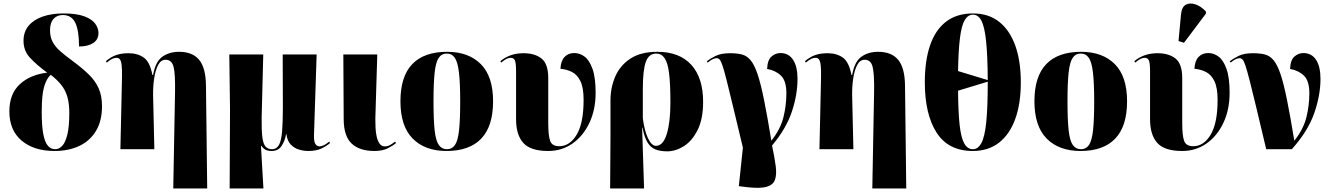

<svg xmlns="http://www.w3.org/2000/svg" viewBox="-20 -844 7523 1086"><path d="M288 10Q172 10 102.5 -48.5Q33 -107 33 -214Q33 -313 92 -367.5Q151 -422 247 -433Q187 -477 150 -517Q113 -557 113 -613Q113 -664 142 -698.5Q171 -733 222 -750.5Q273 -768 338 -768Q414 -768 457.5 -751.5Q501 -735 519 -709.5Q537 -684 537 -657Q537 -620 507 -600.5Q477 -581 427 -581Q427 -671 406 -715Q385 -759 335 -759Q302 -759 282.5 -737Q263 -715 263 -673Q263 -636 277 -608.5Q291 -581 319.5 -555.5Q348 -530 391 -499Q445 -459 482 -423Q519 -387 538 -344.5Q557 -302 557 -243Q557 -161 523.5 -104.5Q490 -48 429.5 -19Q369 10 288 10ZM292 0Q314 0 332 -19Q350 -38 361 -83Q372 -128 372 -205Q372 -260 360.5 -298Q349 -336 325.5 -365Q302 -394 267 -421Q244 -401 230 -355Q216 -309 216 -211Q216 -131 225 -85Q234 -39 251 -19.5Q268 0 292 0Z M960 222 970 -320Q972 -424 962 -465Q952 -506 917 -506Q890 -506 874.5 -476.5Q859 -447 852 -400.5Q845 -354 846 -303L853 0H661L670 -405Q671 -452 668 -476Q665 -500 658 -508.5Q651 -517 639 -517Q628 -517 615.5 -511.5Q603 -506 584 -490L579 -498Q607 -522 637 -532.5Q667 -543 707 -543Q758 -543 793 -518.5Q828 -494 842 -420H846Q859 -495 898 -523Q937 -551 993 -551Q1069 -551 1106.5 -505.5Q1144 -460 1145 -359L1152 222Z M1279 222 1281 -225 1277 -536H1469L1460 -180Q1459 -106 1464 -67.5Q1469 -29 1482.5 -14.5Q1496 0 1519 0Q1544 0 1557.5 -23.5Q1571 -47 1575.5 -99.5Q1580 -152 1580 -240L1579 -536H1771L1756 -80Q1755 -41 1764.5 -28.5Q1774 -16 1787 -16Q1796 -16 1809.5 -21.5Q1823 -27 1842 -43L1847 -35Q1827 -18 1798 -4Q1769 10 1723 10Q1699 10 1672.5 2.5Q1646 -5 1625.5 -25.5Q1605 -46 1600 -85H1598Q1592 -48 1573 -19Q1554 10 1516 10Q1495 10 1482 3Q1469 -4 1458 -19H1456L1470 222Z M2098 10Q2014 10 1969.5 -31.5Q1925 -73 1924 -167L1922 -536H2114L2103 -173Q2103 -150 2104 -123Q2105 -96 2110.5 -71.5Q2116 -47 2127 -31.5Q2138 -16 2157 -16Q2173 -16 2187.5 -24.5Q2202 -33 2215 -43L2220 -35Q2203 -20 2173 -5Q2143 10 2098 10Z M2506 10Q2384 10 2314.5 -60Q2245 -130 2245 -271Q2245 -412 2312 -481.5Q2379 -551 2509 -551Q2630 -551 2699.5 -481.5Q2769 -412 2769 -271Q2769 -130 2702 -60Q2635 10 2506 10ZM2508 0Q2537 0 2553.5 -24Q2570 -48 2576.5 -107Q2583 -166 2583 -271Q2583 -375 2576 -434Q2569 -493 2552.5 -517Q2536 -541 2507 -541Q2478 -541 2461.5 -517Q2445 -493 2438.5 -434Q2432 -375 2432 -271Q2432 -166 2438.5 -107Q2445 -48 2462 -24Q2479 0 2508 0Z M3081 10Q2981 10 2940 -35.5Q2899 -81 2899 -170V-441Q2899 -487 2892.5 -502Q2886 -517 2869 -517Q2858 -517 2846 -511.5Q2834 -506 2815 -490L2810 -498Q2864 -543 2941 -543Q3005 -543 3043 -513Q3081 -483 3081 -402V-148Q3081 -76 3092 -46.5Q3103 -17 3143 -17Q3203 -17 3242 -82.5Q3281 -148 3281 -279Q3281 -348 3263 -385Q3245 -422 3215 -437Q3185 -452 3150 -455Q3152 -499 3173 -521.5Q3194 -544 3228 -544Q3260 -544 3287 -523.5Q3314 -503 3331.5 -454Q3349 -405 3349 -319Q3349 -224 3314 -149.5Q3279 -75 3218.5 -32.5Q3158 10 3081 10Z M3431 222 3433 -68V-275Q3433 -349 3460.5 -412Q3488 -475 3546.5 -513Q3605 -551 3698 -551Q3823 -551 3890 -477.5Q3957 -404 3957 -268Q3957 -171 3926 -109Q3895 -47 3848.5 -17.5Q3802 12 3754 12Q3715 12 3688 1.5Q3661 -9 3643 -37.5Q3625 -66 3614 -122H3612L3623 222ZM3690 -19Q3731 -19 3751.5 -86.5Q3772 -154 3772 -264Q3772 -369 3764.5 -429.5Q3757 -490 3739 -515.5Q3721 -541 3692 -541Q3650 -541 3633 -494.5Q3616 -448 3616 -340V-175Q3625 -104 3645.5 -61.5Q3666 -19 3690 -19Z M4208 215 4159 209 4182 -9Q4148 -150 4126 -242.5Q4104 -335 4090 -390Q4076 -445 4067 -472Q4058 -499 4050.5 -507Q4043 -515 4033 -515Q4025 -515 4013 -510Q4001 -505 3983 -490L3978 -497Q3996 -512 4027 -527.5Q4058 -543 4109 -543Q4148 -543 4176 -536Q4204 -529 4225.5 -503.5Q4247 -478 4265 -424.5Q4283 -371 4301.5 -279.5Q4320 -188 4343 -48Q4395 -114 4411.5 -181.5Q4428 -249 4428 -316Q4428 -387 4397 -416.5Q4366 -446 4319 -454Q4321 -505 4344 -524.5Q4367 -544 4394 -544Q4441 -544 4466 -505.5Q4491 -467 4491 -398Q4491 -310 4459.5 -214Q4428 -118 4347 -21Q4361 46 4367.5 94.5Q4374 143 4363.5 172.5Q4353 202 4316.5 212.5Q4280 223 4208 215Z M4914 222 4924 -320Q4926 -424 4916 -465Q4906 -506 4871 -506Q4844 -506 4828.5 -476.5Q4813 -447 4806 -400.5Q4799 -354 4800 -303L4807 0H4615L4624 -405Q4625 -452 4622 -476Q4619 -500 4612 -508.5Q4605 -517 4593 -517Q4582 -517 4569.5 -511.5Q4557 -506 4538 -490L4533 -498Q4561 -522 4591 -532.5Q4621 -543 4661 -543Q4712 -543 4747 -518.5Q4782 -494 4796 -420H4800Q4813 -495 4852 -523Q4891 -551 4947 -551Q5023 -551 5060.5 -505.5Q5098 -460 5099 -359L5106 222Z M5483 10Q5344 10 5277.5 -94Q5211 -198 5211 -379Q5211 -500 5240.5 -587Q5270 -674 5330.5 -721Q5391 -768 5484 -768Q5571 -768 5631 -721Q5691 -674 5722.5 -586.5Q5754 -499 5754 -378Q5754 -258 5722.5 -171Q5691 -84 5630.5 -37Q5570 10 5483 10ZM5567 -391Q5566 -532 5557.5 -612.5Q5549 -693 5531 -727Q5513 -761 5484 -761Q5455 -761 5437 -731Q5419 -701 5410 -631Q5401 -561 5399 -442ZM5483 0Q5512 0 5531 -35Q5550 -70 5558.5 -153.5Q5567 -237 5567 -382L5399 -331Q5400 -209 5408 -136.5Q5416 -64 5434.5 -32Q5453 0 5483 0Z M6092 10Q5970 10 5900.5 -60Q5831 -130 5831 -271Q5831 -412 5898 -481.5Q5965 -551 6095 -551Q6216 -551 6285.5 -481.5Q6355 -412 6355 -271Q6355 -130 6288 -60Q6221 10 6092 10ZM6094 0Q6123 0 6139.5 -24Q6156 -48 6162.5 -107Q6169 -166 6169 -271Q6169 -375 6162 -434Q6155 -493 6138.5 -517Q6122 -541 6093 -541Q6064 -541 6047.5 -517Q6031 -493 6024.5 -434Q6018 -375 6018 -271Q6018 -166 6024.5 -107Q6031 -48 6048 -24Q6065 0 6094 0Z M6667 10Q6567 10 6526 -35.5Q6485 -81 6485 -170V-441Q6485 -487 6478.5 -502Q6472 -517 6455 -517Q6444 -517 6432 -511.5Q6420 -506 6401 -490L6396 -498Q6450 -543 6527 -543Q6591 -543 6629 -513Q6667 -483 6667 -402V-148Q6667 -76 6678 -46.5Q6689 -17 6729 -17Q6789 -17 6828 -82.5Q6867 -148 6867 -279Q6867 -348 6849 -385Q6831 -422 6801 -437Q6771 -452 6736 -455Q6738 -499 6759 -521.5Q6780 -544 6814 -544Q6846 -544 6873 -523.5Q6900 -503 6917.5 -454Q6935 -405 6935 -319Q6935 -224 6900 -149.5Q6865 -75 6804.5 -32.5Q6744 10 6667 10ZM6677 -602 6646 -612 6660 -762Q6664 -805 6687.5 -817.5Q6711 -830 6742.5 -819Q6774 -808 6801 -779V-767Z M7142 0Q7108 -143 7085.5 -237.5Q7063 -332 7048.5 -388Q7034 -444 7025 -471.5Q7016 -499 7008.5 -507Q7001 -515 6991 -515Q6983 -515 6971 -510Q6959 -505 6941 -490L6936 -497Q6954 -512 6985 -527.5Q7016 -543 7067 -543Q7106 -543 7134 -536Q7162 -529 7183.5 -503.5Q7205 -478 7223 -424.5Q7241 -371 7259.5 -279.5Q7278 -188 7301 -48Q7353 -114 7369.5 -181.5Q7386 -249 7386 -316Q7386 -387 7355 -416.5Q7324 -446 7277 -454Q7279 -505 7302 -524.5Q7325 -544 7352 -544Q7399 -544 7424 -505.5Q7449 -467 7449 -398Q7449 -305 7413.5 -203.5Q7378 -102 7287 0Z"/></svg>

Font: Noto Serif Display SemiCondensed Black
Style: Regular
Weight: 900
Width: 4
Designer: Monotype Design Team
Foundry: Monotype Imaging Inc.
Version: Version 2.009